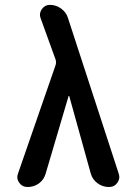

<svg xmlns="http://www.w3.org/2000/svg" viewBox="-20 -750 540 770"><path d="M90.8 0Q69.3 0 57.1 -17.1Q44.9 -34.2 51.8 -52.7L203.1 -489.3Q206.1 -500 203.1 -510.7L142.6 -677.7Q135.7 -696.3 147.9 -713.4Q160.2 -730.5 179.7 -730.5Q205.1 -730.5 225.6 -715.3Q246.1 -700.2 252.9 -676.8L456.1 -53.7Q462.9 -34.2 450.7 -17.1Q438.5 0 417 0Q391.6 0 371.1 -15.1Q350.6 -30.3 343.8 -54.7L257.8 -364.3Q257.8 -365.2 255.9 -365.2Q254.9 -365.2 254.9 -364.3L163.1 -53.7Q156.2 -29.3 136.2 -14.6Q116.2 0 90.8 0Z"/></svg>

Font: Rounded-X Mgen+ 1mn medium
Style: Regular
Weight: 500
Designer: [Source Han Sans]
Ryoko NISHIZUKA  (kana & ideographs); Paul D. Hunt (Latin, Greek & Cyrillic); Wenlong ZHANG  (bopomofo
Version: Version 1.059.20150602